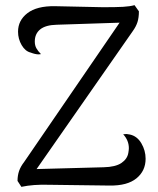

<svg xmlns="http://www.w3.org/2000/svg" viewBox="-20 -719 613 745"><path d="M545 -103Q545 -56 509.5 -27Q474 2 405 1L171 -2Q109 -4 63 6L48 -17Q48 -38 54 -55.5Q60 -73 74 -91L444 -631L200 -623Q157 -622 136 -605Q115 -588 115 -558Q115 -543 121 -532Q127 -521 139 -509L130 -508Q117 -508 99 -515Q78 -520 64 -544Q50 -568 50 -596Q50 -640 86.5 -668Q123 -696 193 -695L380 -691Q431 -691 457.5 -692.5Q484 -694 502 -699L519 -675Q519 -651 513.5 -633.5Q508 -616 495 -598L122 -63L382 -70Q428 -71 451 -86.5Q474 -102 478 -126Q480 -138 480 -144Q480 -174 458 -198L471 -199Q474 -199 484 -197Q512 -191 528.5 -163Q545 -135 545 -103Z"/></svg>

Font: Arima Madurai
Style: Regular
Weight: 400
Designer: Joana Correia and Natanael Gama
Foundry: NDISCOVER
Version: Version 1.020